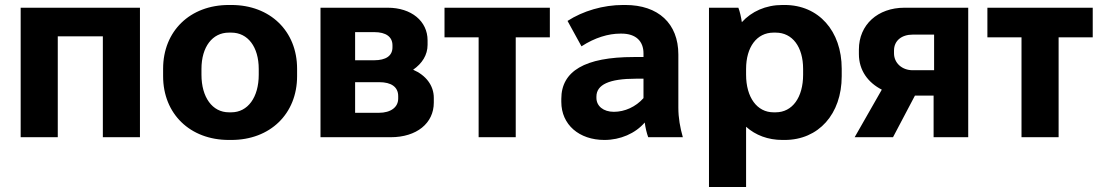

<svg xmlns="http://www.w3.org/2000/svg" viewBox="-20 -551 4422 771"><path d="M63 0H212V-405H393V0H542V-520H63Z M899 11H909C1065 11 1173 -94 1173 -245V-275C1173 -426 1065 -531 909 -531H899C743 -531 635 -426 635 -275V-245C635 -94 743 11 899 11ZM899 -100C833 -100 789 -160 789 -251V-274C789 -363 833 -420 899 -420H909C975 -420 1019 -363 1019 -274V-251C1019 -160 975 -100 909 -100Z M1267 0H1549C1653 0 1722 -56 1722 -139V-158C1722 -208 1690 -249 1639 -271C1675 -296 1697 -330 1697 -371V-389C1697 -466 1632 -520 1537 -520H1267ZM1406 -309V-422H1483C1530 -422 1556 -403 1556 -369V-361C1556 -327 1530 -309 1482 -309ZM1406 -98V-221H1503C1551 -221 1579 -202 1579 -165V-155C1579 -121 1550 -98 1501 -98Z M1902 0H2051V-401H2188V-520H1765V-401H1902Z M2407 11C2471 11 2531 -15 2569 -59C2572 -37 2577 -16 2583 0H2722C2711 -39 2704 -77 2704 -119V-332C2704 -457 2623 -531 2491 -531H2482C2402 -531 2321 -507 2259 -467L2315 -365C2369 -400 2423 -416 2471 -416H2476C2534 -416 2564 -385 2564 -337V-322H2525C2328 -322 2234 -265 2234 -154V-142C2234 -50 2306 11 2407 11ZM2445 -102C2403 -102 2375 -125 2375 -158V-163C2375 -211 2426 -235 2534 -235H2564V-157C2533 -122 2489 -102 2445 -102Z M2827 200H2976V-42C3014 -8 3064 11 3122 11H3131C3267 11 3360 -93 3360 -245V-275C3360 -427 3267 -531 3131 -531H3122C3055 -531 2998 -505 2959 -462C2956 -482 2951 -505 2945 -520H2827ZM3086 -100C3020 -100 2976 -160 2976 -251V-274C2976 -362 3019 -420 3086 -420H3095C3162 -420 3205 -363 3205 -274V-251C3205 -160 3162 -100 3095 -100Z M3412 0H3566L3654 -167H3729V0H3868V-520H3612C3505 -520 3429 -452 3429 -352V-334C3429 -268 3466 -219 3521 -191ZM3645 -269C3602 -269 3570 -298 3570 -337V-348C3570 -388 3601 -412 3645 -412H3731V-269Z M4082 0H4231V-401H4368V-520H3945V-401H4082Z"/></svg>

Font: Fixel Text Bold
Style: Bold
Weight: 700
Width: 4
Designer: AlfaBravo + MacPaw
Foundry: Kyrylo Tkachov, Marchela Mozhyna, Serhii Makarenko, Maria Weinstein, Zakhar Kryvoshyya
Version: Version 1.211